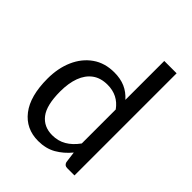

<svg xmlns="http://www.w3.org/2000/svg" viewBox="-209 -853 979 979"><g transform="rotate(45 280.0 -364.0)"><path d="M234.5 7Q146 7 94.5 -59.5Q43 -126 43 -251.5Q43 -327 69.2 -386.8Q95.5 -446.5 144.5 -481Q193.5 -515.5 262 -515.5Q306.5 -515.5 340.2 -500.8Q374 -486 400.5 -456V-736.5H489.5V0H436.5Q418 0 412.5 -18.5L404.5 -80Q372 -40.5 330.5 -16.5Q289 7 234.5 7ZM264 -64.5Q306 -64.5 339.2 -83.8Q372.5 -103 400.5 -141.5V-386.5Q357.5 -446.5 282 -446.5Q232.5 -446.5 200 -422.5Q167.5 -398.5 151.2 -354.8Q135 -311 135 -251.5Q135 -152.5 169 -108.5Q203 -64.5 264 -64.5Z"/></g></svg>

Font: Verano Sans
Style: Regular
Weight: 400
Designer: Lukasz Dziedzic with Adam Twardoch and Botio Nikoltchev
Foundry: tyPoland Lukasz Dziedzic
Version: Version 3.001;December 28, 2019;FontCreator 12.0.0.2547 64-b